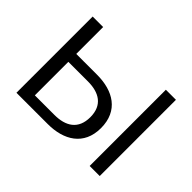

<svg xmlns="http://www.w3.org/2000/svg" viewBox="-109 -737 944 944"><g transform="rotate(45 362.5 -265.0)"><path d="M148 -530H75V0H293C403 0 492 -51 492 -171C492 -292 404 -343 293 -343H148ZM584 -530V0H654V-530ZM284 -288C361 -288 417 -256 417 -172C417 -88 362 -55 284 -55H148V-288Z"/></g></svg>

Font: Cheyenne Sans Light
Style: Regular
Weight: 300
Designer: The Public Sans project authors (U.S. Web Design System), Libre Franklin designed by Pablo Impallari and Rodrigo Fuenzal
Foundry: The Cheyenne Sans Project Authors
Version: Version 2.007